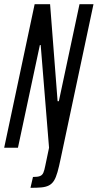

<svg xmlns="http://www.w3.org/2000/svg" viewBox="-21 -708 468 920"><path d="M125 192 137 140Q160 140 171 135.5Q182 131 187 119Q192 107 196 86L214 0L174 -492H170L65 0H-1L145 -688H219L255 -223H261L360 -688H427L270 51Q262 90 254.5 116.5Q247 143 237.5 158Q228 173 213.5 180.5Q199 188 177.5 190Q156 192 125 192Z"/></svg>

Font: Saira UltraCondensed Medium
Style: Italic
Weight: 500
Width: 1
Italic angle: -12°
Designer: Hector Gatti with collaboration of the Omnibus-Type team
Foundry: Omnibus-Type
Version: Version 1.101